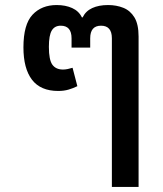

<svg xmlns="http://www.w3.org/2000/svg" viewBox="-20 -548 647 762"><path d="M424 194V-396Q424 -446 381 -446Q338 -446 338 -396V-359H264V-396Q264 -446 221 -446Q197 -446 185.5 -427Q174 -408 174 -362Q174 -310 188 -291Q202 -272 230 -272Q239 -272 248.5 -274Q258 -276 268 -279L287 -206Q271 -198 252.5 -192.5Q234 -187 211 -187Q141 -187 107 -231.5Q73 -276 73 -360Q73 -451 109 -489.5Q145 -528 205 -528Q240 -528 266.5 -516Q293 -504 305 -479H308Q320 -504 346 -516Q372 -528 409 -528Q442 -528 469.5 -517Q497 -506 513.5 -479Q530 -452 530 -403V194Z"/></svg>

Font: Noto Sans Thai UI Med
Style: Regular
Weight: 500
Designer: Monotype Design Team
Foundry: Monotype Imaging Inc.
Version: Version 2.000;GOOG;noto-source:20170915:90ef993387c0